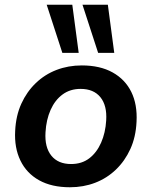

<svg xmlns="http://www.w3.org/2000/svg" viewBox="-20 -780 640 810"><path d="M275 10Q198 10 145 -19.5Q92 -49 66 -103Q40 -157 44 -228Q47 -292 70 -342.5Q93 -393 131 -429.5Q169 -466 218.5 -485Q268 -504 325 -504Q402 -504 455 -474.5Q508 -445 534 -392Q560 -339 556 -266Q553 -202 530 -151.5Q507 -101 469 -64.5Q431 -28 381.5 -9Q332 10 275 10ZM280 -88Q325 -88 356.5 -112Q388 -136 406.5 -178Q425 -220 428 -272Q432 -335 403.5 -370Q375 -405 320 -405Q276 -405 244 -381.5Q212 -358 193.5 -316.5Q175 -275 172 -222Q168 -159 196.5 -123.5Q225 -88 280 -88ZM394 -557 328 -760H435L462 -557ZM243 -557 177 -760H285L312 -557Z"/></svg>

Font: Nunito Sans 10pt
Style: Bold Italic
Weight: 700
Italic angle: -9°
Designer: Vernon Adams
Foundry: Vernon Adams
Version: Version 3.101;gftools[0.9.27]